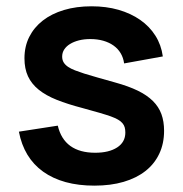

<svg xmlns="http://www.w3.org/2000/svg" viewBox="-20 -575 582 610"><path d="M279.9 14.8Q331.7 14.8 372.6 2.8Q413.5 -9.2 442.1 -31.7Q470.8 -54.2 486 -86.6Q501.3 -118.9 501.3 -159.5Q501.3 -189.2 492.8 -212.5Q484.2 -235.9 465.7 -254.2Q447.1 -272.6 417.6 -287Q388.1 -301.3 345.7 -313Q314.8 -321.6 290 -328.7Q265.2 -335.8 247.4 -341.3Q231.3 -346.5 218.3 -351.5Q205.3 -356.6 196.3 -362.6Q187.3 -368.7 182.4 -376.5Q177.5 -384.4 177.5 -395.3Q177.5 -407.8 184.1 -417.9Q190.8 -428.1 202.6 -435.3Q214.5 -442.6 230.9 -446.8Q247.3 -450.9 266.9 -450.9Q289.2 -450.9 308 -445.6Q326.8 -440.2 340.7 -430.3Q354.7 -420.4 363.3 -406Q371.9 -391.6 374.3 -373.5L497.3 -395.7Q492.3 -432.3 473.7 -461.7Q455.1 -491.1 425.4 -511.8Q395.7 -532.5 356.6 -543.8Q317.6 -555 270.8 -555Q222.6 -555 183.2 -543.2Q143.9 -531.4 116 -509.7Q88.2 -488 72.9 -457.7Q57.7 -427.3 57.7 -389.8Q57.7 -356.9 68.9 -332.7Q80.2 -308.4 103 -290Q125.8 -271.6 160.4 -257.8Q195 -244 242.2 -231.7Q273.6 -223.2 296.1 -216.6Q318.6 -210 332.1 -205.2Q346.1 -200.1 354.9 -195Q363.7 -189.9 368.9 -183.8Q374.2 -177.6 376.2 -170.4Q378.2 -163.2 378.2 -153.8Q378.2 -123.4 352.1 -106.5Q326.1 -89.7 282.4 -89.7Q233.5 -89.7 203.5 -111.3Q173.6 -132.9 163.6 -175.8L40 -156.7Q47.8 -115.5 67.1 -83.5Q86.5 -51.5 117.1 -29.6Q147.7 -7.7 188.6 3.6Q229.5 14.8 279.9 14.8Z"/></svg>

Font: Vela Sans GX ExtLt
Style: Regular
Weight: 200
Designer: Principal design: Mikhail Sharanda - project Manrope.
Design modification: Ravid Balaliev
Foundry: Mikhail Sharanda
Version: Version 1.001